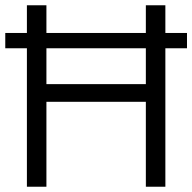

<svg xmlns="http://www.w3.org/2000/svg" viewBox="-20 -708 729 728"><path d="M0 -525V-583H689V-525ZM82 0V-688H156V0ZM533 0V-688H607V0ZM131 -322V-389H554V-322Z"/></svg>

Font: Outfit Thin Light
Style: Regular
Weight: 300
Version: Version 1.100;gftools[0.9.27]